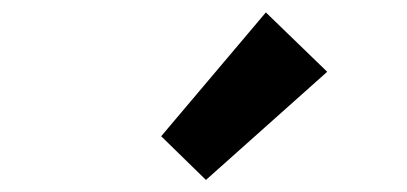

<svg xmlns="http://www.w3.org/2000/svg" viewBox="-20 -944 666 314"><path d="M316.8 -649.7 243.6 -721.2 414.8 -923.7 515.1 -826.6Z"/></svg>

Font: Noto Sans KR Thin
Style: Regular
Weight: 100
Designer: Ryoko NISHIZUKA 西塚涼子 (kana, bopomofo & ideographs); Paul D. Hunt (Latin, Greek & Cyrillic); Sandoll Communications 산돌커뮤니
Foundry: Adobe
Version: Version 2.004-H2;hotconv 1.0.118;makeotfexe 2.5.65603